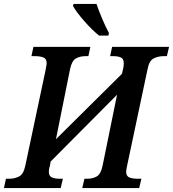

<svg xmlns="http://www.w3.org/2000/svg" viewBox="-37 -951 875 971"><path d="M-17 0H270L281 -47H264Q242 -47 226 -53.5Q210 -60 210 -83Q210 -96 216 -115L219 -134L555 -472L482 -114Q473 -70 452 -58.5Q431 -47 405 -47H390L379 0H667L678 -47H660Q634 -47 617.5 -53.5Q601 -60 601 -83Q601 -88 602.5 -96.5Q604 -105 606 -114L709 -600Q717 -644 740 -655.5Q763 -667 790 -667H807L818 -714H530L520 -667H536Q559 -667 574 -660.5Q589 -654 589 -631Q589 -626 588 -616.5Q587 -607 585 -601L580 -578L246 -247L317 -600Q326 -644 347 -655.5Q368 -667 395 -667H410L420 -714H132L122 -667H139Q166 -667 182.5 -660.5Q199 -654 199 -631Q199 -626 194 -599L91 -113Q82 -70 59.5 -58.5Q37 -47 10 -47H-7ZM464 -771H511L514 -784Q499 -811 480.5 -854.5Q462 -898 451 -931H335L332 -921Q350 -889 389.5 -844Q429 -799 464 -771Z"/></svg>

Font: Noto Serif SemiCondensed Semi
Style: Italic
Weight: 600
Width: 4
Italic angle: -12°
Designer: Monotype Design Team
Foundry: Monotype Imaging Inc.
Version: Version 1.901